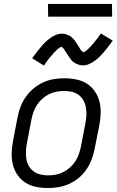

<svg xmlns="http://www.w3.org/2000/svg" viewBox="-20 -937 590 969"><path d="M222 12Q191 12 161.5 6Q132 0 108 -15.5Q84 -31 68 -54.5Q52 -78 45 -106.5Q38 -135 39 -165.5Q40 -196 46 -227L69 -347Q74 -373 84 -399Q94 -425 110.5 -448.5Q127 -472 150 -491Q173 -510 198.5 -521.5Q224 -533 251 -537.5Q278 -542 304 -542Q335 -542 365 -536Q395 -530 419 -514.5Q443 -499 459 -475.5Q475 -452 482 -423.5Q489 -395 488 -364.5Q487 -334 481 -303L457 -183Q452 -157 442 -131Q432 -105 416 -81.5Q400 -58 377 -39Q354 -20 328 -8.5Q302 3 275 7.5Q248 12 222 12ZM223 -52Q242 -52 261 -55.5Q280 -59 298.5 -68Q317 -77 332.5 -91Q348 -105 359.5 -122Q371 -139 377.5 -158Q384 -177 388 -195L411 -315Q415 -336 416 -356Q417 -376 413.5 -395Q410 -414 401 -430.5Q392 -447 377 -458Q362 -469 343 -473.5Q324 -478 304 -478Q285 -478 265.5 -474.5Q246 -471 228 -462Q210 -453 194 -439Q178 -425 167 -408Q156 -391 149 -372Q142 -353 139 -335L116 -215Q112 -194 111 -174Q110 -154 113 -135Q116 -116 125.5 -99.5Q135 -83 150 -72Q165 -61 184 -56.5Q203 -52 223 -52ZM202 -606 142 -643Q155 -661 166.5 -675.5Q178 -690 188.5 -702.5Q199 -715 209 -724.5Q219 -734 233 -744.5Q247 -755 262 -761Q277 -767 292 -767Q297 -767 302.5 -766.5Q308 -766 312 -764.5Q316 -763 320.5 -761Q325 -759 330 -757Q335 -755 338 -752Q341 -749 344.5 -746Q348 -743 351.5 -739.5Q355 -736 357.5 -732Q360 -728 363 -724Q366 -720 368 -716.5Q370 -713 372.5 -709.5Q375 -706 378 -701Q381 -696 383.5 -691.5Q386 -687 388.5 -683.5Q391 -680 395.5 -678Q400 -676 399 -672L398 -671Q399 -673 403.5 -674.5Q408 -676 411 -678.5Q414 -681 419 -684.5Q424 -688 425.5 -690Q427 -692 429 -694Q431 -696 433.5 -698.5Q436 -701 438.5 -703.5Q441 -706 443 -708.5Q445 -711 447.5 -714Q450 -717 453 -720.5Q456 -724 459 -727.5Q462 -731 464.5 -734.5Q467 -738 470.5 -742Q474 -746 477 -750.5Q480 -755 483 -759.5Q486 -764 489 -768L549 -732Q536 -714 524.5 -699Q513 -684 502.5 -672Q492 -660 482 -650Q472 -640 458 -630Q444 -620 429 -613.5Q414 -607 399 -607Q394 -607 388.5 -608Q383 -609 379 -610Q375 -611 370 -613Q365 -615 360.5 -617.5Q356 -620 352.5 -622.5Q349 -625 345.5 -628Q342 -631 339 -635Q336 -639 333.5 -643Q331 -647 328 -650.5Q325 -654 323 -658Q321 -662 318.5 -665Q316 -668 313 -673Q310 -678 307 -682.5Q304 -687 302 -690.5Q300 -694 295.5 -696.5Q291 -699 291 -703H292Q292 -702 287.5 -700Q283 -698 280 -696Q277 -694 272 -690Q267 -686 265.5 -684.5Q264 -683 262 -680.5Q260 -678 257.5 -676Q255 -674 252.5 -671.5Q250 -669 248 -666Q246 -663 243.5 -660Q241 -657 238 -654Q235 -651 232 -647.5Q229 -644 226 -640Q223 -636 220 -632Q217 -628 214 -624Q211 -620 208 -615.5Q205 -611 202 -606ZM546 -853H223L222 -917H545Z"/></svg>

Font: Lode
Style: Italic
Weight: 400
Italic angle: -11°
Monospace: yes
Designer: Belleve Invis
Foundry: Belleve Invis
Version: Version 29.2.0; ttfautohint (v1.8.3)